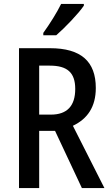

<svg xmlns="http://www.w3.org/2000/svg" viewBox="-20 -960 563 980"><path d="M408 -931V-940H292C270 -895 236 -841 201 -792V-780H267C311 -818 381 -891 408 -931ZM235 -714H77V0H180V-292H261L398 0H513L352 -318C426 -353 469 -414 469 -511C469 -646 394 -714 235 -714ZM234 -625C323 -625 364 -590 364 -506C364 -419 322 -375 240 -375H180V-625Z"/></svg>

Font: Noto Sans Myanmar UI Condensed Medium
Style: Regular
Weight: 500
Width: 3
Designer: Monotype Design Team
Foundry: Monotype Imaging Inc.
Version: Version 2.103